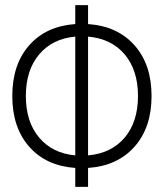

<svg xmlns="http://www.w3.org/2000/svg" viewBox="-20 -730 640 750"><path d="M274 0V-74Q160 -82 94 -157Q28 -232 28 -355Q28 -478 94 -553Q160 -628 274 -636V-710H324V-636Q439 -628 505.5 -553Q572 -478 572 -355Q572 -232 505.5 -157Q439 -82 324 -74V0ZM519 -355Q519 -456 467 -517.5Q415 -579 324 -587V-123Q415 -131 467 -192.5Q519 -254 519 -355ZM81 -355Q81 -254 133 -192.5Q185 -131 274 -123V-587Q185 -579 133 -517.5Q81 -456 81 -355Z"/></svg>

Font: Geist Mono ExtraLight
Style: Regular
Weight: 200
Monospace: yes
Designer: Basement.studio, Andrés Briganti, Mateo Zaragoza
Foundry: Basement.studio, Vercel, Andrés Briganti, Guido Ferreyra, Mateo Zaragoza
Version: Version 1.500; ttfautohint (v1.8.4.7-5d5b)